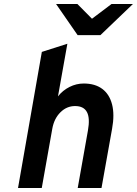

<svg xmlns="http://www.w3.org/2000/svg" viewBox="-20 -941 685 961"><path d="M70.2 0 189.4 -681.2 317.2 -722 270.2 -458.6Q294 -488.9 328.1 -505.9Q362.2 -523 399 -523Q455.7 -523 491.8 -496.1Q527.8 -469.3 540.9 -418.5Q554 -367.7 541 -296.4L488 0H369L420 -287Q431.3 -349.7 415.2 -379.9Q399.1 -410.2 355.8 -410.2Q313.8 -410.2 282.2 -378.7Q250.7 -347.2 241.8 -297L189 0ZM368.6 -765 260.6 -921H367.4L440.4 -847.2L538.2 -921H645.4L482.4 -765Z"/></svg>

Font: Overpass
Style: Italic
Weight: 400
Italic angle: -10°
Designer: Delve Withrington, Dave Bailey, Thomas Jockin
Foundry: Delve Fonts LLC
Version: Version 4.000